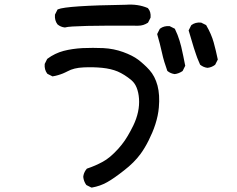

<svg xmlns="http://www.w3.org/2000/svg" viewBox="-20 -761 1040 841"><path d="M379.4 60.1 359.9 50.3 358.4 49.3 357.4 48.3Q346.7 33.2 344.7 14.2V13.7V13.2Q345.2 9.3 345.9 5.6Q346.7 2 348.1 -1.7Q349.6 -5.4 351.3 -8.8Q353 -12.2 355.2 -15.4Q357.4 -18.6 359.9 -21.5L360.8 -22.5L362.3 -22.9Q379.9 -28.8 396.7 -36.1Q413.6 -43.5 429.7 -52.2Q461.9 -69.3 498.5 -109.9Q505.9 -118.2 512.9 -127Q520 -135.7 526.6 -145.5Q533.2 -155.3 539.6 -166Q545.9 -176.8 552 -188Q558.1 -199.2 564 -211.4Q592.8 -271.5 588.9 -328.6Q587.9 -342.8 585.2 -355Q582.5 -367.2 578.4 -377.4Q574.2 -387.7 568.6 -395.5Q563 -403.3 555.7 -409.7Q540.5 -422.4 525.4 -431.9Q510.3 -441.4 495.6 -447.8Q466.3 -460 427.7 -463.9Q388.7 -467.8 345.7 -465.8Q303.2 -463.9 275.9 -448.7Q271 -446.3 265.9 -443.8Q260.7 -441.4 255.6 -439.2Q250.5 -437 245.1 -435.3Q239.7 -433.6 234.4 -431.9Q229 -430.2 223.4 -429Q217.8 -427.7 211.9 -426.8L210 -426.3L208.5 -427.2L189 -437L187.5 -438L186.5 -439Q173.8 -456.1 175.8 -480V-481L176.3 -481.9L186 -501.5L187 -502.9L188 -503.9Q220.2 -527.8 258.8 -538.1Q296.9 -547.9 341.8 -550.3Q364.3 -551.3 387 -551.3Q409.7 -551.3 432.6 -550.3Q478.5 -547.9 519.5 -533Q560.5 -518.1 585.4 -499.5Q591.8 -494.6 597.9 -489.5Q604 -484.4 610.1 -478.8Q616.2 -473.1 622.3 -467.3Q628.4 -461.4 634.3 -454.6Q658.7 -427.7 669.9 -386.2Q680.7 -345.2 675.8 -290.5Q674.3 -272.5 670.4 -253.9Q666.5 -235.4 660.6 -217Q654.8 -198.7 647 -180.4Q639.2 -162.1 630.9 -145.5Q622.6 -128.9 613.8 -114.3Q605 -99.6 595.7 -86.9Q567.9 -48.8 522.9 -14.2Q479 20.5 449.2 37.1Q418.9 54.2 382.8 60.5H380.9ZM744.6 -436.5Q727.1 -439 713.9 -449.7L712.9 -450.7L712.4 -452.1Q705.6 -470.7 699.7 -490.2Q693.8 -509.8 689.5 -529.8Q680.7 -569.8 668.9 -609.9L668.5 -611.8L669.4 -613.8L679.2 -633.3L680.2 -634.8L681.2 -635.7Q698.2 -648.4 722.2 -646.5H723.1L724.1 -646L743.7 -636.2L745.6 -635.3L746.6 -633.3Q752.4 -621.1 757.6 -608.4Q762.7 -595.7 766.6 -582.5Q770.5 -569.3 773.9 -556.2Q783.2 -515.6 791 -474.6L791.5 -472.7L790.5 -471.2L780.8 -451.7L779.8 -450.2L778.8 -449.2Q762.7 -438.5 745.6 -436.5H745.1ZM888.2 -463.9Q870.6 -466.3 857.4 -477.1L856.4 -478L856 -479Q853 -486.3 849.9 -493.4Q846.7 -500.5 844 -507.6Q841.3 -514.6 838.9 -522Q836.4 -529.3 834 -536.6Q831.5 -543.9 829.1 -551.3Q818.8 -587.4 807.1 -625L806.2 -627.4L807.1 -629.4L816.9 -648.9L817.9 -650.4L818.8 -651.4Q835.9 -664.1 859.9 -662.1H860.8L861.8 -661.6L881.3 -651.9L883.3 -650.9L883.8 -649.4Q905.8 -611.8 916 -575.2Q925.8 -539.6 933.6 -502L934.1 -500L933.1 -498.5L923.3 -479L922.4 -477.5L921.4 -476.6Q914.1 -471.2 906 -468Q897.9 -464.8 889.2 -463.9H888.7ZM264.2 -640.6Q245.6 -642.6 232.4 -653.8L231.9 -654.3L231.4 -654.8Q218.8 -671.9 220.7 -695.8V-696.8L221.2 -697.8L231 -717.3L231.9 -719.2L233.9 -720.2Q271 -736.3 531.7 -740.2Q584 -744.1 626.5 -726.1L627.4 -725.6L628.4 -724.6Q635.3 -716.8 637.9 -706.8Q640.6 -696.8 639.6 -685.1V-684.1L639.2 -683.1L629.4 -663.6L628.4 -662.1L627.4 -661.1Q617.7 -654.8 607.2 -651.6Q596.7 -648.4 585 -648.4Q443.8 -649.4 362.3 -647.5Q280.8 -645.5 266.6 -641.1L265.1 -640.6Z"/></svg>

Font: NaikaiFont
Style: SemiBold
Weight: 600
Version: Version 1.89